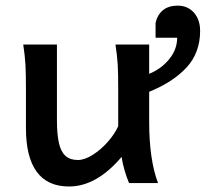

<svg xmlns="http://www.w3.org/2000/svg" viewBox="-20 -658 767 690"><path d="M417 -94.2Q327.1 12.2 228 12.2Q150.9 12.2 112.1 -40.5Q73.2 -93.3 73.2 -197.8V-341.8Q73.2 -393.1 71.5 -425Q69.8 -457 63.5 -498H184.6V-227.1Q184.6 -175.8 191.7 -144.3Q198.7 -112.8 215.3 -97.9Q231.9 -83 259.8 -83Q284.2 -83 313.7 -101.8Q343.3 -120.6 368.2 -149.2Q393.1 -177.7 404.8 -204.6V-341.8Q404.8 -394 403.1 -424.8Q401.4 -455.6 395 -498H516.1V-392.6Q560.5 -411.1 588.6 -446Q616.7 -481 616.7 -522.5H539.1V-575.7Q544.9 -603.5 564.7 -620.6Q584.5 -637.7 619.6 -637.7Q642.6 -637.7 660.6 -626.5Q678.7 -615.2 689 -594.7Q699.2 -574.2 699.2 -547.4Q699.2 -468.3 650.4 -415.5Q601.6 -362.8 516.1 -328.1V-219.7Q516.1 -84.5 547.9 0H443.8Q435.5 -19.5 428 -44.9Q420.4 -70.3 417 -94.2Z"/></svg>

Font: Lesson One Medium
Style: Regular
Weight: 500
Designer: But Ko, Victor Gaultney, Annie Olsen, Julie Remington, Don Collingsworth, Eric Hays, Becca Hirsbrunner
Version: Version 1.100